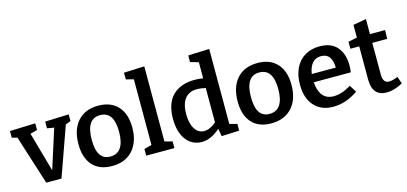

<svg xmlns="http://www.w3.org/2000/svg" viewBox="-71 -1241 3640 1717"><g transform="rotate(-15 1749.5 -382.5)"><path d="M322 -528 542 -536V-474L494 -456L331 2H190L45 -454L-4 -466V-528L232 -536V-474L167 -457L270 -91L386 -455L322 -466Z M1061 -276Q1061 -143 991.5 -66Q922 11 799 11Q683 11 620 -58.5Q557 -128 557 -256Q557 -390 625.5 -466.5Q694 -543 816 -543Q932 -543 996.5 -473Q1061 -403 1061 -276ZM682 -262Q682 -167 713 -121Q744 -75 805 -75Q871 -75 904 -124.5Q937 -174 937 -270Q937 -457 810 -457Q682 -457 682 -262Z M1306 -776V-80L1377 -62V0H1116V-62L1186 -80V-688L1116 -706V-768Z M1907 -82 1977 -63V-1L1813 6L1800 -65Q1715 11 1630 11Q1572 11 1527.5 -20Q1483 -51 1457.5 -111Q1432 -171 1432 -255Q1432 -398 1505 -470.5Q1578 -543 1712 -543Q1749 -543 1787 -536V-685L1711 -707V-768L1907 -776ZM1675 -78Q1728 -78 1787 -128V-446Q1743 -457 1708 -457Q1633 -457 1595 -407Q1557 -357 1557 -266Q1557 -180 1589 -129Q1621 -78 1675 -78Z M2535 -276Q2535 -143 2465.5 -66Q2396 11 2273 11Q2157 11 2094 -58.5Q2031 -128 2031 -256Q2031 -390 2099.5 -466.5Q2168 -543 2290 -543Q2406 -543 2470.5 -473Q2535 -403 2535 -276ZM2156 -262Q2156 -167 2187 -121Q2218 -75 2279 -75Q2345 -75 2378 -124.5Q2411 -174 2411 -270Q2411 -457 2284 -457Q2156 -457 2156 -262Z M3036 -132 3077 -67Q2965 11 2846 11Q2738 11 2673 -59Q2608 -129 2608 -257Q2608 -345 2639.5 -409.5Q2671 -474 2729 -508.5Q2787 -543 2865 -543Q2973 -543 3027 -479Q3081 -415 3081 -309Q3081 -276 3076 -246H2733Q2738 -168 2773 -123.5Q2808 -79 2875 -79Q2949 -79 3036 -132ZM2735 -322H2957Q2957 -383 2932.5 -419Q2908 -455 2855 -455Q2803 -455 2773.5 -419.5Q2744 -384 2735 -322Z M3491 -33Q3413 11 3340 11Q3276 11 3242.5 -27.5Q3209 -66 3209 -143V-451H3127V-516L3209 -532V-650L3330 -671V-532H3470L3468 -451H3330V-159Q3330 -117 3344.5 -97.5Q3359 -78 3388 -78Q3418 -78 3468 -99Z"/></g></svg>

Font: Bitter Pro SemiBold
Style: Regular
Weight: 600
Designer: Sol Matas, and Bitter project Authors
Foundry: Sol Matas
Version: Version 1.010